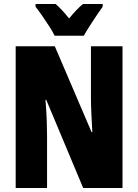

<svg xmlns="http://www.w3.org/2000/svg" viewBox="-20 -1013 696 967"><path d="M597 -66H399L213 -510H209Q214 -451 215.5 -405.5Q217 -360 217 -329V-66H59V-780H256L441 -348H445Q442 -402 440 -445.5Q438 -489 438 -521V-780H597ZM255 -833Q247 -851 229 -879Q211 -907 191.5 -935Q172 -963 159 -979V-993H260Q275 -980 292 -962Q309 -944 328 -920Q368 -969 398 -993H497V-979Q483 -960 465 -933Q447 -906 430 -879.5Q413 -853 402 -833Z"/></svg>

Font: Noto Sans Malayalam UI ExtraCondensed Black
Style: Regular
Weight: 900
Width: 2
Designer: Jelle Bosma - Monotype Design Team
Foundry: Monotype Imaging Inc.
Version: Version 2.104; ttfautohint (v1.8.4.7-5d5b)